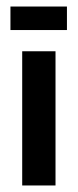

<svg xmlns="http://www.w3.org/2000/svg" viewBox="-20 -568 239 588"><path d="M48 0V-411H150V0ZM12 -476V-548H185V-476Z"/></svg>

Font: Darker Grotesque
Style: Bold
Weight: 700
Designer: Gabriel Lam
Foundry: TypeRant
Version: Version 1.000;gftools[0.9.28]